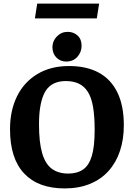

<svg xmlns="http://www.w3.org/2000/svg" viewBox="-20 -1035 747 1073"><path d="M341 18Q194 18 115 -65.5Q36 -149 36 -313Q36 -417 75 -496.5Q114 -576 188.5 -621Q263 -666 366 -666Q464 -666 532 -629Q600 -592 636 -518.5Q672 -445 672 -335Q672 -256 650.5 -191.5Q629 -127 587 -80Q545 -33 483 -7.5Q421 18 341 18ZM361 -65Q411 -65 444 -87.5Q477 -110 493 -163Q509 -216 509 -309Q509 -385 500 -437.5Q491 -490 471 -521.5Q451 -553 420.5 -567.5Q390 -582 348 -582Q319 -582 295 -574Q271 -566 253 -549Q235 -532 223 -503.5Q211 -475 204.5 -435Q198 -395 198 -340Q198 -240 215.5 -179.5Q233 -119 269.5 -92Q306 -65 361 -65ZM350 -691Q317 -691 295 -713.5Q273 -736 273 -771Q273 -806 298 -831.5Q323 -857 358 -857Q391 -857 413.5 -836.5Q436 -816 436 -779Q436 -744 412.5 -717.5Q389 -691 350 -691ZM175 -932 188 -1015H534L521 -932Z"/></svg>

Font: Faustina Light
Style: Bold
Weight: 700
Version: Version 1.200